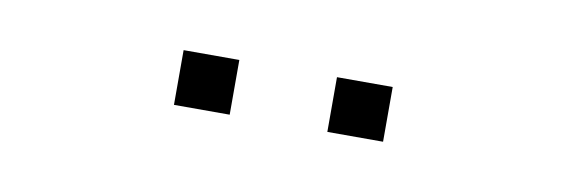

<svg xmlns="http://www.w3.org/2000/svg" viewBox="-24 -780 558 189"><g transform="rotate(10 255.0 -685.5)"><path d="M303.7 -712.9H359.4V-658.2H303.7ZM150.4 -712.9H206.1V-658.2H150.4Z"/></g></svg>

Font: Min Sans VF VF
Style: Regular
Weight: 400
Designer: Jinseong-Kim, NotoSansCJK, Nunito
Foundry: Jinseong-Kim
Version: Version 1.420;Glyphs 3.1.2 (3151)